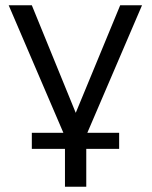

<svg xmlns="http://www.w3.org/2000/svg" viewBox="-20 -522 577 730"><path d="M227 188V44H101V-17H221L13 -502H101L268 -93L437 -502H520L312 -17H433V44H308V188Z"/></svg>

Font: Mulish
Style: Regular
Weight: 400
Designer: Vernon Adams
Foundry: Vernon Adams
Version: Version 3.603; ttfautohint (v1.8.3)